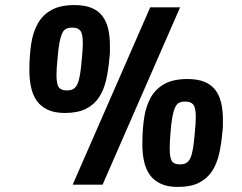

<svg xmlns="http://www.w3.org/2000/svg" viewBox="-20 -729 956 758"><path d="M303 -496Q305 -516 306 -531Q307 -546 307 -558Q307 -595 297.5 -607.5Q288 -620 266 -620Q251 -620 241.5 -615.5Q232 -611 225.5 -597.5Q219 -584 214.5 -559.5Q210 -535 207 -496Q205 -476 204 -461Q203 -446 203 -433Q203 -397 212 -384.5Q221 -372 244 -372Q259 -372 269 -377.5Q279 -383 285.5 -397Q292 -411 296 -435Q300 -459 303 -496ZM412 -500Q408 -453 399 -413.5Q390 -374 371 -345Q352 -316 319.5 -299.5Q287 -283 236 -283Q196 -283 169 -295.5Q142 -308 126 -330Q110 -352 103 -383Q96 -414 96 -451Q96 -508 103 -555Q110 -602 129.5 -636.5Q149 -671 184 -690Q219 -709 274 -709Q314 -709 341 -698Q368 -687 384 -666Q400 -645 407 -615.5Q414 -586 414 -549Q414 -538 414 -525.5Q414 -513 412 -500ZM385 0H267L573 -700H691ZM749 -204Q751 -224 752 -239Q753 -254 753 -266Q753 -303 743.5 -315.5Q734 -328 712 -328Q697 -328 687.5 -323.5Q678 -319 671.5 -305.5Q665 -292 660.5 -267.5Q656 -243 653 -204Q650 -167 650 -142Q650 -106 658.5 -93Q667 -80 690 -80Q705 -80 715 -85.5Q725 -91 731.5 -105Q738 -119 742 -143Q746 -167 749 -204ZM858 -208Q854 -161 845 -121.5Q836 -82 817 -53Q798 -24 765.5 -7.5Q733 9 682 9Q642 9 615 -3.5Q588 -16 572 -38Q556 -60 549 -91Q542 -122 542 -159Q542 -216 549 -263Q556 -310 575.5 -344.5Q595 -379 630 -398Q665 -417 720 -417Q760 -417 787 -406Q814 -395 830 -374Q846 -353 853 -323.5Q860 -294 860 -257Q860 -246 860 -233.5Q860 -221 858 -208Z"/></svg>

Font: Share
Style: Bold Italic
Weight: 700
Designer: Ralph du Carrois
Version: Version 1.002